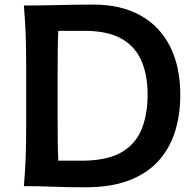

<svg xmlns="http://www.w3.org/2000/svg" viewBox="-20 -795 837 820"><path d="M82 0Q87.4 -63.5 89.6 -122.3Q91.8 -181.2 91.8 -253.4V-513.7Q91.8 -587.4 89.6 -647.2Q87.4 -707 82 -771.5Q154.8 -771.5 228.3 -773.4Q301.8 -775.4 378.9 -775.4Q497.1 -775.4 580.1 -729Q663.1 -682.6 706.5 -596.2Q750 -509.8 750 -388.7Q750 -307.1 728.3 -235.6Q706.5 -164.1 658.9 -110.1Q611.3 -56.2 533.9 -25.6Q456.5 4.9 345.2 4.9Q268.6 4.9 207.3 2.4Q146 0 82 0ZM229 -108.9H345.2Q447.3 -111.8 505.1 -148.4Q563 -185.1 586.7 -247.6Q610.4 -310.1 610.4 -390.1Q610.4 -472.2 585.2 -532.5Q560.1 -592.8 504.2 -626.7Q448.2 -660.6 356 -663.1H229Q227.1 -621.1 226.6 -578.9Q226.1 -536.6 226.1 -484.9V-283.2Q226.1 -232.9 226.6 -191.4Q227.1 -149.9 229 -108.9Z"/></svg>

Font: Pinar-DS1-FD SemiBold
Style: Regular
Weight: 600
Designer: Amin Abedi
Version: Version 3.000